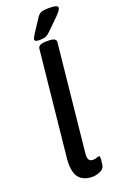

<svg xmlns="http://www.w3.org/2000/svg" viewBox="-174 -964 648 1020"><g transform="rotate(-20 149.5 -454.0)"><path d="M144 -772Q118 -772 118 -784Q118 -789 122 -795.5Q126 -802 132 -813L180 -886Q189 -901 201.5 -908Q214 -915 252 -915Q299 -915 299 -900Q299 -886 268 -856L209 -798Q194 -783 182 -777.5Q170 -772 144 -772ZM163 7Q109 7 84.5 -25Q60 -57 66 -129L128 -729Q131 -753 173 -753H190Q232 -753 230 -729L167 -119Q163 -77 194 -77Q207 -77 216 -80.5Q225 -84 229 -84Q235 -84 235 -75Q235 -73 234.5 -62Q234 -51 231 -32Q226 -11 203 -2Q180 7 163 7Z"/></g></svg>

Font: Asap Medium
Style: Italic
Weight: 500
Italic angle: -6°
Designer: Pablo Cosgaya
Foundry: Omnibus-Type
Version: Version 3.001; ttfautohint (v1.8.3)